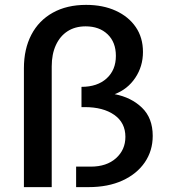

<svg xmlns="http://www.w3.org/2000/svg" viewBox="-20 -767 694 787"><path d="M78 -487Q78 -566 108.5 -624.5Q139 -683 196.5 -715Q254 -747 333 -747Q402 -747 454.5 -723Q507 -699 536.5 -656Q566 -613 566 -554Q566 -495 534.5 -448Q503 -401 450 -381Q518 -368 562 -325.5Q606 -283 606 -210Q606 -149 573.5 -101.5Q541 -54 482 -27Q423 0 343 0H292V-84H352Q417 -84 455.5 -118.5Q494 -153 494 -206Q494 -264 448.5 -296Q403 -328 327 -328H314V-411Q379 -411 417 -445.5Q455 -480 455 -538Q455 -594 421 -626.5Q387 -659 331 -659Q288 -659 257 -639Q226 -619 209 -582Q192 -545 192 -495V0H78Z"/></svg>

Font: Alexandria
Style: Regular
Weight: 400
Designer: Mohamed Gaber
Foundry: Kief Type Foundry
Version: Version 5.100